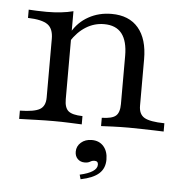

<svg xmlns="http://www.w3.org/2000/svg" viewBox="-48 -474 698 727"><g transform="rotate(5 301.0 -110.0)"><path d="M344.4 0V-31.5Q383.1 -32.3 397.6 -44.8Q412.1 -57.3 412.1 -89.5V-272.6Q412.1 -329 389.9 -357.3Q367.7 -385.5 322.6 -385.5Q285.5 -385.5 253.6 -365.7Q221.8 -346 197.6 -308.1L198.4 -343.5Q221 -383.1 260.1 -404.8Q299.2 -426.6 347.6 -426.6Q413.7 -426.6 449.2 -385.1Q484.7 -343.5 484.7 -266.1V-89.5Q484.7 -57.3 506 -44.8Q527.4 -32.3 582.3 -31.5V0Q569.4 -0.8 547.2 -1.2Q525 -1.6 499.2 -2.4Q473.4 -3.2 449.2 -3.2Q418.5 -3.2 388.7 -2Q358.9 -0.8 344.4 0ZM33.1 0V-31.5Q87.9 -32.3 108.9 -44.8Q129.8 -57.3 129.8 -89.5V-312.9Q129.8 -351.6 108.1 -366.9Q86.3 -382.3 33.1 -383.9V-415.3Q47.6 -414.5 64.9 -413.7Q82.3 -412.9 101.6 -412.9Q129.8 -412.9 155.2 -415.7Q180.6 -418.5 202.4 -424.2V-89.5Q202.4 -57.3 217.3 -44.8Q232.3 -32.3 271 -31.5V0Q250 -0.8 222.2 -2Q194.4 -3.2 164.5 -3.2Q132.3 -3.2 96.4 -2Q60.5 -0.8 33.1 0ZM284.7 207.3 279.8 190.3Q312.1 183.1 328.6 172.2Q345.2 161.3 345.2 146.8Q345.2 133.1 331.5 133.1Q322.6 133.1 314.9 137.9Q307.3 142.7 294.4 142.7Q278.2 142.7 267.7 132.3Q257.3 121.8 257.3 104.8Q257.3 83.9 273.4 69.8Q289.5 55.6 314.5 55.6Q342.7 55.6 359.3 74.6Q375.8 93.5 375.8 125Q375.8 158.1 354 177.8Q332.3 197.6 284.7 207.3Z"/></g></svg>

Font: Playfair 12pt Light
Style: Regular
Weight: 300
Designer: Claus Eggers Sørensen
Foundry: Claus Eggers Sørensen
Version: Version 2.000;gftools[0.9.28]